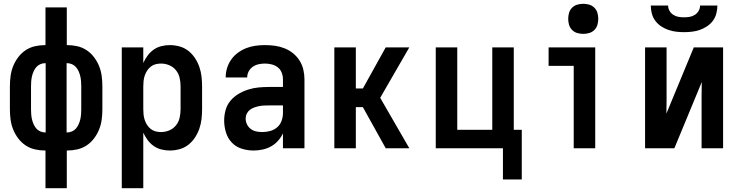

<svg xmlns="http://www.w3.org/2000/svg" viewBox="-20 -779 3890 1009"><path d="M219 210V12H217Q190 12 163.5 6Q137 0 114.5 -15Q92 -30 75.5 -52Q59 -74 49 -99Q39 -124 35.5 -151Q32 -178 32 -205V-325Q32 -352 35.5 -379Q39 -406 49 -431Q59 -456 75.5 -478Q92 -500 114.5 -515Q137 -530 163.5 -536Q190 -542 217 -542H219V-740H331V-542H333Q360 -542 386.5 -536Q413 -530 435.5 -515Q458 -500 474.5 -478Q491 -456 501 -431Q511 -406 514.5 -379Q518 -352 518 -325V-205Q518 -178 514.5 -151Q511 -124 501 -99Q491 -74 474.5 -52Q458 -30 435.5 -15Q413 0 386.5 6Q360 12 333 12H331V210ZM220 -83V-447H217Q204 -447 191.5 -441.5Q179 -436 170.5 -426Q162 -416 156.5 -403.5Q151 -391 148 -378Q145 -365 144 -351.5Q143 -338 143 -325V-205Q143 -192 144 -178.5Q145 -165 148 -152Q151 -139 156.5 -126.5Q162 -114 170.5 -104Q179 -94 191.5 -88.5Q204 -83 217 -83ZM330 -83H333Q346 -83 358.5 -88.5Q371 -94 379.5 -104Q388 -114 393.5 -126.5Q399 -139 402 -152Q405 -165 406 -178.5Q407 -192 407 -205V-325Q407 -338 406 -351.5Q405 -365 402 -378Q399 -391 393.5 -403.5Q388 -416 379.5 -426Q371 -436 358.5 -441.5Q346 -447 333 -447H330Z M620 210V-530H733V-448Q742 -468 755.5 -486.5Q769 -505 787.5 -518Q806 -531 828 -536.5Q850 -542 872 -542Q898 -542 923.5 -535Q949 -528 969.5 -512Q990 -496 1004.5 -474Q1019 -452 1027.5 -427.5Q1036 -403 1039 -377Q1042 -351 1042 -325V-205Q1042 -179 1039 -153Q1036 -127 1027.5 -102.5Q1019 -78 1004.5 -56Q990 -34 969.5 -18Q949 -2 923.5 5Q898 12 872 12Q850 12 828 6.5Q806 1 787.5 -12Q769 -25 755.5 -43.5Q742 -62 733 -82V210ZM826 -85Q849 -85 870 -94Q891 -103 905 -120.5Q919 -138 924 -160.5Q929 -183 929 -205V-325Q929 -347 924 -369.5Q919 -392 905 -409.5Q891 -427 870 -436Q849 -445 826 -445Q812 -445 798 -441.5Q784 -438 772.5 -429Q761 -420 753 -407.5Q745 -395 740.5 -381.5Q736 -368 734.5 -353.5Q733 -339 733 -325V-205Q733 -191 734.5 -176.5Q736 -162 740.5 -148.5Q745 -135 753 -122.5Q761 -110 772.5 -101Q784 -92 798 -88.5Q812 -85 826 -85Z M1313 12Q1281 12 1250.5 2.5Q1220 -7 1198.5 -29.5Q1177 -52 1167.5 -83Q1158 -114 1158 -145Q1158 -173 1165.5 -200.5Q1173 -228 1191 -249.5Q1209 -271 1233.5 -285.5Q1258 -300 1285 -308.5Q1312 -317 1339.5 -319.5Q1367 -322 1395 -322H1467V-362Q1467 -380 1460.5 -397Q1454 -414 1440 -425Q1426 -436 1408 -440.5Q1390 -445 1372 -445Q1356 -445 1339.5 -441.5Q1323 -438 1309 -428.5Q1295 -419 1287 -404Q1279 -389 1279 -372H1166Q1166 -398 1173.5 -422Q1181 -446 1195.5 -466.5Q1210 -487 1230.5 -502Q1251 -517 1274 -526Q1297 -535 1322 -538.5Q1347 -542 1372 -542Q1399 -542 1424.5 -538.5Q1450 -535 1474.5 -525.5Q1499 -516 1519.5 -499.5Q1540 -483 1554 -461Q1568 -439 1574 -413.5Q1580 -388 1580 -362V0H1467V-78Q1457 -57 1441 -39Q1425 -21 1404 -9.5Q1383 2 1359.5 7Q1336 12 1313 12ZM1358 -85Q1379 -85 1399.5 -90.5Q1420 -96 1436 -109.5Q1452 -123 1459.5 -143.5Q1467 -164 1467 -184V-225H1395Q1382 -225 1369 -224.5Q1356 -224 1343 -221.5Q1330 -219 1317 -214.5Q1304 -210 1293.5 -202Q1283 -194 1277 -182Q1271 -170 1271 -156Q1271 -140 1278 -125.5Q1285 -111 1297.5 -101.5Q1310 -92 1326 -88.5Q1342 -85 1358 -85Z M2131 0H2007L1887 -216H1850V0H1737V-530H1850V-314H1887L2007 -530H2131L1978 -265Z M2623 164V0H2270V-530H2383V-97H2567V-530H2680V-97H2722V164Z M2995 0V-433H2863V-530H3108V0ZM3045 -601Q3029 -601 3013.5 -605.5Q2998 -610 2986.5 -621.5Q2975 -633 2970.5 -648.5Q2966 -664 2966 -680Q2966 -696 2970.5 -711.5Q2975 -727 2986.5 -738.5Q2998 -750 3013.5 -754.5Q3029 -759 3045 -759Q3061 -759 3076.5 -754.5Q3092 -750 3103.5 -738.5Q3115 -727 3119.5 -711.5Q3124 -696 3124 -680Q3124 -664 3119.5 -648.5Q3115 -633 3103.5 -621.5Q3092 -610 3076.5 -605.5Q3061 -601 3045 -601Z M3370 0V-530H3483V-318Q3483 -284 3483 -250Q3483 -216 3482 -182L3626 -530H3780V0H3667V-212Q3667 -246 3667 -280Q3667 -314 3668 -348L3524 0ZM3575 -610Q3554 -610 3533 -612.5Q3512 -615 3492 -622Q3472 -629 3454 -641Q3436 -653 3423.5 -670Q3411 -687 3405.5 -708Q3400 -729 3400 -750H3491Q3491 -735 3498.5 -722Q3506 -709 3518.5 -701Q3531 -693 3545.5 -690.5Q3560 -688 3575 -688Q3590 -688 3604.5 -690.5Q3619 -693 3631.5 -701Q3644 -709 3651.5 -722Q3659 -735 3659 -750H3750Q3750 -729 3744.5 -708Q3739 -687 3726.5 -670Q3714 -653 3696 -641Q3678 -629 3658 -622Q3638 -615 3617 -612.5Q3596 -610 3575 -610Z"/></svg>

Font: Lode
Style: Bold
Weight: 700
Monospace: yes
Designer: Belleve Invis
Foundry: Belleve Invis
Version: Version 29.2.0; ttfautohint (v1.8.3)